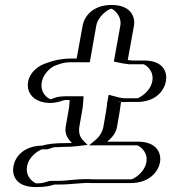

<svg xmlns="http://www.w3.org/2000/svg" viewBox="-20 -692 690 774"><path d="M123 62H131C154 62 170 59 188 53C190 53 192 53 194 52H215C261 52 309 43 353 46H506C551 46 597 7 605 -38C613 -83 580 -121 535 -121H395C415 -138 428 -158 432 -182L443 -246C445 -259 446 -272 448 -284C451 -283 454 -283 457 -283C467 -281 477 -280 487 -281H532C577 -281 621 -320 629 -365C637 -410 606 -448 561 -448H509C501 -450 485 -451 476 -453L500 -588C508 -633 475 -672 430 -672C385 -672 341 -633 333 -588L309 -456H267C237 -456 213 -451 190 -442L179 -438C143 -424 102 -380 114 -329C122 -295 160 -262 215 -283L226 -287C230 -289 232 -289 238 -289H281C280 -277 278 -259 276 -245L265 -182C260 -155 267 -134 285 -117C280 -116 275 -116 270 -116C260 -115 251 -115 244 -115C234 -115 225 -115 217 -114C193 -114 181 -112 161 -105H153C107 -105 62 -66 54 -21C46 24 77 62 123 62ZM214 -99H215C223 -100 232 -100 242 -100C254 -100 272 -100 284 -102L319 -107L296 -129C281 -143 276 -160 280 -182L291 -245C294 -260 295 -278 296 -290L297 -304H241C231 -304 220 -300 212 -297C167 -280 135 -307 129 -335C119 -377 152 -413 182 -424L193 -428C214 -436 237 -441 265 -441H322L348 -588C354 -625 392 -657 428 -657C464 -657 491 -624 485 -588L459 -441L470 -438C482 -435 498 -434 505 -433H558C595 -433 621 -402 614 -365C607 -328 571 -296 534 -296H489C480 -295 470 -296 461 -298H460C458 -298 455 -299 454 -299L436 -303L432 -277C431 -267 430 -256 428 -246L417 -182C413 -162 404 -146 387 -132L355 -106H533C570 -106 596 -75 590 -38C584 -1 546 31 509 31H356C308 28 261 37 217 37H194C193 37 191 38 190 38H188C170 44 156 47 134 47H126C88 47 62 16 69 -21C76 -58 113 -90 150 -90H160C180 -97 190 -99 214 -99ZM188 38H190C191 38 193 37 194 37H217C261 37 308 28 356 31H509C546 31 584 -1 590 -38C596 -75 570 -106 533 -106H355L387 -132C404 -146 413 -162 417 -182L428 -246C430 -256 431 -267 432 -277L436 -303L454 -299C455 -299 458 -298 460 -298H461C470 -296 480 -295 489 -296H534C571 -296 607 -328 614 -365C621 -402 595 -433 558 -433H505C498 -434 482 -435 470 -438L459 -441L485 -588C491 -624 464 -657 428 -657C392 -657 354 -625 348 -588L322 -441H265C237 -441 214 -436 193 -428L182 -424C152 -413 119 -377 129 -335C135 -307 167 -280 212 -297C220 -300 231 -304 241 -304H297L296 -290C295 -278 294 -260 291 -245L280 -182C276 -160 281 -143 296 -129L319 -107L284 -102C272 -100 254 -100 242 -100C232 -100 223 -100 215 -99H214C190 -99 180 -97 160 -90H150C113 -90 76 -58 69 -21C62 16 88 47 126 47H134C156 47 170 44 188 38ZM285 -117C267 -134 260 -156 265 -182L276 -245C278 -259 280 -277 281 -289H238C232 -289 224 -286 215 -283C160 -262 122 -295 114 -329C102 -380 143 -424 179 -438L190 -442C213 -451 237 -456 267 -456H309L333 -588C341 -633 385 -672 430 -672C475 -672 508 -633 500 -588L476 -453C486 -451 500 -450 509 -448H561C606 -448 637 -410 629 -365C621 -320 577 -281 532 -281H487C476 -280 459 -281 448 -284C446 -273 445 -259 443 -246L432 -182C428 -158 415 -138 395 -121H535C580 -121 613 -83 605 -38C597 7 551 46 506 46H353C307 43 262 52 215 52H194C194 52 193 53 188 53C171 58 154 62 131 62H123C77 62 46 24 54 -21C62 -66 107 -105 153 -105H161C179 -111 193 -114 217 -114C224 -115 234 -115 244 -115C255 -115 274 -115 285 -117ZM242 -100C259 -100 278 -101 293 -103L333 -108L317 -124C302 -138 296 -157 300 -182L311 -245C314 -259 315 -278 316 -290L317 -304H241C233 -304 210 -302 202 -298C198 -297 187 -292 184 -292C177 -293 154 -309 149 -332C138 -380 180 -419 201 -427L212 -431C231 -438 246 -441 265 -441H342L368 -588C375 -628 417 -655 428 -657C439 -655 472 -628 465 -588L439 -444L457 -440C479 -435 489 -435 499 -433H558C565 -432 602 -409 594 -365C586 -321 541 -297 534 -296H486C480 -295 473 -297 467 -298H464L418 -310L412 -278C411 -268 410 -257 408 -246L397 -182C393 -160 381 -141 364 -127L339 -106H533C540 -105 578 -82 570 -38C562 6 516 31 509 31H358C300 27 252 37 217 37H184L181 38H178C162 43 150 47 134 47H126C122 47 81 26 89 -21C97 -67 145 -90 150 -90H170L181 -93C198 -99 197 -99 214 -99H218C225 -100 232 -100 242 -100ZM351 46H506C585 46 619 -3 625 -38C631 -73 614 -121 535 -121H412C433 -138 448 -157 452 -182L463 -246C465 -258 466 -270 468 -281C477 -280 485 -281 489 -281H532C611 -281 643 -330 649 -365C655 -400 640 -448 561 -448H514C507 -449 500 -449 495 -450L520 -588C526 -622 509 -672 430 -672C351 -672 319 -623 313 -588L289 -456H267C229 -456 197 -449 171 -439L160 -435C115 -418 84 -377 94 -332C101 -303 129 -279 177 -277C203 -276 223 -283 242 -289H261C260 -277 259 -259 256 -245L245 -182C240 -154 251 -134 270 -116C262 -116 250 -115 244 -115C209 -115 176 -113 151 -105C71 -104 40 -56 34 -21C28 14 43 62 123 62H131C159 62 181 58 200 52H215C273 52 314 43 351 46Z"/></svg>

Font: Blanket
Style: Black
Weight: 900
Foundry: Cannot Into Space Fonts
Version: Version 0.9